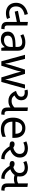

<svg xmlns="http://www.w3.org/2000/svg" viewBox="1830 -2472 653 4352"><g transform="rotate(90 2156.0 -296.5)"><path d="M279 -105Q208 -105 155 -133Q102 -161 73 -213Q44 -265 44 -337Q44 -404 74 -457.5Q104 -511 161 -548Q218 -585 299 -603L319 -528Q226 -509 176 -462.5Q126 -416 126 -333Q126 -255 169 -217Q212 -179 276 -179Q308 -179 333 -184Q358 -189 380 -199L411 -132Q384 -119 350.5 -112Q317 -105 279 -105ZM244 -304 226 -377 493 -431V-355ZM625 0Q590 0 559.5 -7.5Q529 -15 508 -37Q489 -57 483 -81.5Q477 -106 477 -148V-603L557 -592V-152Q557 -125 560 -112.5Q563 -100 569 -92Q580 -78 601 -75.5Q622 -73 643 -73L635 0Z M939 -545Q1037 -545 1084 -502Q1131 -459 1131 -365V0H1067L1050 -76H1046Q1023 -47 998.5 -27.5Q974 -8 942.5 1Q911 10 866 10Q818 10 779.5 -7Q741 -24 719 -59.5Q697 -95 697 -149Q697 -229 760 -272.5Q823 -316 954 -320L1045 -323V-355Q1045 -422 1016 -448Q987 -474 934 -474Q892 -474 854 -461.5Q816 -449 783 -433L756 -499Q791 -518 839 -531.5Q887 -545 939 -545ZM965 -259Q865 -255 826.5 -227Q788 -199 788 -148Q788 -103 815.5 -82Q843 -61 886 -61Q954 -61 999 -98.5Q1044 -136 1044 -214V-262Z M1643 -303Q1637 -324 1631 -344.5Q1625 -365 1620.5 -383.5Q1616 -402 1612 -418Q1608 -434 1606 -445H1602Q1600 -434 1596.5 -418Q1593 -402 1588.5 -383Q1584 -364 1578.5 -343.5Q1573 -323 1566 -302L1470 -1H1370L1223 -537H1314L1388 -251Q1396 -222 1403 -192.5Q1410 -163 1415.5 -136.5Q1421 -110 1423 -91H1427Q1430 -103 1434 -121Q1438 -139 1442.5 -159Q1447 -179 1452.5 -199Q1458 -219 1463 -235L1558 -537H1654L1746 -235Q1753 -212 1760.5 -186Q1768 -160 1774 -135.5Q1780 -111 1782 -92H1786Q1788 -109 1793.5 -134.5Q1799 -160 1806.5 -190.5Q1814 -221 1822 -251L1897 -537H1987L1838 -1H1735Z M2269 -161Q2212 -161 2168 -182Q2124 -203 2092.5 -241.5Q2061 -280 2041 -333Q2101 -350 2136.5 -378Q2172 -406 2172 -452Q2172 -489 2147.5 -510Q2123 -531 2081 -531Q2063 -531 2052.5 -529.5Q2042 -528 2030 -526L2012 -594Q2023 -597 2040.5 -600Q2058 -603 2086 -603Q2137 -603 2174.5 -585.5Q2212 -568 2232.5 -534.5Q2253 -501 2253 -453Q2253 -393 2217.5 -353Q2182 -313 2123 -290L2140 -309Q2153 -279 2186 -256Q2219 -233 2267 -233Q2319 -233 2356.5 -253Q2394 -273 2419 -300V-209Q2391 -188 2356 -174.5Q2321 -161 2269 -161ZM2566 0Q2523 0 2495 -9.5Q2467 -19 2449 -37Q2432 -54 2424.5 -79Q2417 -104 2417 -148V-603L2497 -593V-152Q2497 -124 2500 -112Q2503 -100 2512 -90Q2523 -77 2542.5 -75Q2562 -73 2584 -73L2576 0Z M2884 -546Q2953 -546 3002.5 -516Q3052 -486 3078.5 -431.5Q3105 -377 3105 -304V-251H2738Q2740 -160 2784.5 -112.5Q2829 -65 2909 -65Q2960 -65 2999.5 -74.5Q3039 -84 3081 -102V-25Q3040 -7 3000 1.5Q2960 10 2905 10Q2829 10 2770.5 -21Q2712 -52 2679.5 -113.5Q2647 -175 2647 -264Q2647 -352 2676.5 -415Q2706 -478 2759.5 -512Q2813 -546 2884 -546ZM2883 -474Q2820 -474 2783.5 -433.5Q2747 -393 2740 -321H3013Q3013 -367 2999 -401Q2985 -435 2956.5 -454.5Q2928 -474 2883 -474Z M3568 0Q3513 0 3468.5 -20.5Q3424 -41 3388.5 -74Q3353 -107 3324.5 -146.5Q3296 -186 3272 -225L3280 -265Q3325 -268 3368.5 -285Q3412 -302 3440.5 -335Q3469 -368 3469 -417Q3469 -473 3435 -501.5Q3401 -530 3345 -530Q3309 -530 3277.5 -523Q3246 -516 3211 -499L3185 -568Q3222 -584 3263.5 -593.5Q3305 -603 3347 -603Q3408 -603 3454 -582Q3500 -561 3526 -520Q3552 -479 3552 -418Q3552 -364 3528.5 -321.5Q3505 -279 3465 -249Q3425 -219 3376 -203.5Q3327 -188 3277 -188Q3231 -188 3208 -202Q3185 -216 3185 -249Q3185 -274 3202 -287.5Q3219 -301 3246 -301Q3272 -301 3297 -290Q3322 -279 3355 -246H3342Q3389 -178 3425.5 -140.5Q3462 -103 3498 -89Q3534 -75 3578 -75H3592L3583 0Z M4014 0Q3958 0 3913.5 -20.5Q3869 -41 3833.5 -74Q3798 -107 3769.5 -146.5Q3741 -186 3717 -225L3728 -265Q3771 -270 3810.5 -287.5Q3850 -305 3875.5 -337Q3901 -369 3901 -416Q3901 -472 3869 -501Q3837 -530 3784 -530Q3750 -530 3720.5 -523Q3691 -516 3656 -499L3630 -568Q3667 -584 3707 -593.5Q3747 -603 3787 -603Q3846 -603 3889.5 -582Q3933 -561 3957.5 -520Q3982 -479 3982 -418Q3982 -364 3959.5 -321.5Q3937 -279 3899.5 -249Q3862 -219 3815.5 -203.5Q3769 -188 3722 -188Q3676 -188 3653 -202.5Q3630 -217 3630 -249Q3630 -274 3647 -287.5Q3664 -301 3691 -301Q3717 -301 3741.5 -290Q3766 -279 3800 -246H3787Q3834 -178 3870.5 -140.5Q3907 -103 3943 -89Q3979 -75 4023 -75H4037L4028 0ZM4036 -286Q4003 -286 3971.5 -294Q3940 -302 3917 -318L3926 -389Q3947 -376 3974.5 -366.5Q4002 -357 4033 -357Q4077 -357 4104.5 -367Q4132 -377 4163 -400L4178 -329Q4149 -309 4117.5 -297.5Q4086 -286 4036 -286ZM4286 0Q4251 0 4220.5 -7.5Q4190 -15 4169 -37Q4150 -57 4144 -81.5Q4138 -106 4138 -148V-603L4218 -592V-152Q4218 -125 4221 -112.5Q4224 -100 4230 -92Q4241 -78 4262 -75.5Q4283 -73 4304 -73L4296 0Z"/></g></svg>

Font: guzrati115
Style: Regular
Weight: 400
Designer: Jelle Bosma - Monotype Design Team, Universal Thirst
Foundry: Monotype Imaging Inc.
Version: Version 2.102